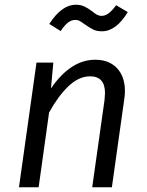

<svg xmlns="http://www.w3.org/2000/svg" viewBox="-20 -790 620 810"><path d="M507 -406Q507 -388 504 -370L452 0H369L421 -368Q423 -390 423 -397Q423 -468 360 -468Q312 -468 268 -425.5Q224 -383 187 -315L143 0H60L134 -526H205L195 -417Q278 -538 382 -538Q440 -538 473.5 -502.5Q507 -467 507 -406ZM338 -687Q323 -698 315.5 -702Q308 -706 299 -706Q281 -706 266.5 -694.5Q252 -683 236 -659L188 -689Q240 -770 300 -770Q321 -770 336.5 -762.5Q352 -755 369 -742Q381 -732 390 -727.5Q399 -723 408 -723Q424 -723 438.5 -734Q453 -745 470 -768L519 -739Q470 -658 410 -658Q388 -658 373 -665.5Q358 -673 338 -687Z"/></svg>

Font: Fira Sans TEST Book
Style: Italic
Weight: 350
Italic angle: -8°
Designer: Carrois Corporate & Edenspiekermann AG
Foundry: Carrois Corporate GbR & Edenspiekermann AG
Version: Version 4.201